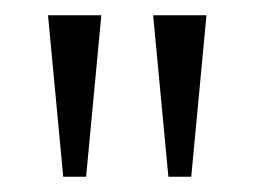

<svg xmlns="http://www.w3.org/2000/svg" viewBox="-20 -734 334 252"><path d="M63 -502 43 -714H113L93 -502ZM201 -502 181 -714H251L231 -502Z"/></svg>

Font: Noto Serif ExtraCondensed Light
Style: Regular
Weight: 300
Width: 2
Designer: Monotype Design Team
Foundry: Monotype Imaging Inc.
Version: Version 2.014; ttfautohint (v1.8.4.7-5d5b)